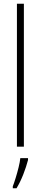

<svg xmlns="http://www.w3.org/2000/svg" viewBox="-20 -780 216 1021"><path d="M107 0H70V-760H107ZM129 71Q120 106 104 147Q88 188 68 221H48V211Q55 193 63.5 165.5Q72 138 79 109.5Q86 81 88 61H129Z"/></svg>

Font: Noto Sans Arabic UI XCn XLt
Style: Regular
Weight: 200
Width: 2
Designer: Monotype Design Team, Nadine Chahine and Nizar Qandah
Foundry: Monotype Imaging Inc.
Version: Version 2.010; ttfautohint (v1.8.4.7-5d5b)